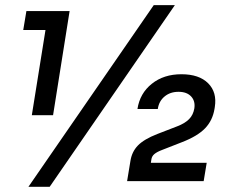

<svg xmlns="http://www.w3.org/2000/svg" viewBox="-20 -700 898 742"><path d="M171.9 22H89.8L574.2 -680.2H655.8ZM185.1 -254.9H103L155.8 -584H69.8L82 -657.2H249ZM767.1 0H471.2L483.9 -77.1Q489.3 -113.3 512.9 -137.7Q536.6 -162.1 587.9 -182.1L665 -211.9Q694.3 -223.1 710.4 -239.3Q726.6 -255.4 731 -280.8Q735.4 -309.1 718.8 -327.1Q702.1 -345.2 669.9 -345.2Q637.7 -345.2 616 -327.1Q594.2 -309.1 589.8 -278.8H511.2Q520.5 -339.4 566.7 -376.2Q612.8 -413.1 681.2 -413.1Q749.5 -413.1 784.4 -378.2Q819.3 -343.3 810.1 -286.1L809.1 -279.8Q801.8 -234.4 772.5 -204.1Q743.2 -173.8 684.1 -150.9L607.9 -121.1Q586.9 -113.3 576.7 -104.7Q566.4 -96.2 564.9 -83L563 -70.8H778.8Z"/></svg>

Font: Sora Italic
Style: Regular
Weight: 400
Designer: Jonathan Barnbrook, Julián Moncada
Foundry: Barnbrook Fonts
Version: Version 2.000